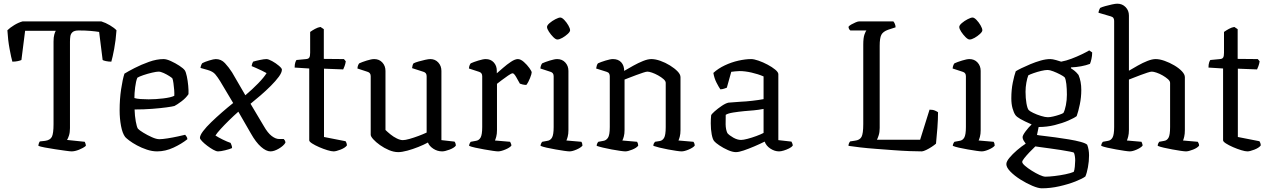

<svg xmlns="http://www.w3.org/2000/svg" viewBox="-20 -820 6881 1040"><path d="M368 0Q360 0 335 -3.5Q310 -7 279.5 -11.5Q249 -16 223 -21Q197 -26 188 -30Q188 -36 190.5 -43.5Q193 -51 196 -54L224 -57Q252 -61 261 -79Q270 -97 270 -148V-595Q270 -618 274 -632.5Q278 -647 282 -653H116L96 -495Q90 -492 76.5 -489Q63 -486 47 -486Q41 -506 32 -554.5Q23 -603 20 -656Q34 -670 57 -684Q80 -698 102 -704H529Q552 -697 575.5 -683Q599 -669 611 -656Q607 -600 598.5 -555Q590 -510 583 -486Q568 -486 554 -489Q540 -492 536 -495L517 -647Q499 -650 471 -652.5Q443 -655 407 -655Q383 -655 373 -646Q363 -637 361 -623.5Q359 -610 359 -594V-126Q359 -102 353.5 -85.5Q348 -69 343 -62L439 -52Q440 -50 442.5 -43.5Q445 -37 445 -30Q431 -18 408 -9Q385 0 368 0Z M831 0Q804 0 775.5 -9.5Q747 -19 722 -32.5Q697 -46 680 -59Q663 -72 658 -78Q643 -98 635.5 -138Q628 -178 628 -222Q628 -283 636 -336.5Q644 -390 654 -421Q673 -433 709 -451.5Q745 -470 787 -485Q829 -500 866 -500Q882 -500 906 -489Q930 -478 951.5 -464Q973 -450 981 -439Q987 -430 992 -406.5Q997 -383 999.5 -356Q1002 -329 1001 -310Q987 -289 963 -271Q939 -253 925 -246Q915 -243 882.5 -238.5Q850 -234 804.5 -230.5Q759 -227 709 -227Q710 -192 715.5 -162Q721 -132 727 -123Q734 -115 756 -101.5Q778 -88 802.5 -77Q827 -66 843 -66Q859 -66 887.5 -70.5Q916 -75 943.5 -81Q971 -87 983 -90Q986 -87 990.5 -80Q995 -73 995 -66Q964 -41 920 -20.5Q876 0 831 0ZM785 -282Q824 -282 865 -287Q906 -292 924 -301Q925 -314 923.5 -333Q922 -352 919.5 -369.5Q917 -387 914 -395Q911 -399 897 -408Q883 -417 866.5 -424.5Q850 -432 839 -432Q828 -432 804 -426.5Q780 -421 756.5 -413Q733 -405 724 -399Q716 -380 712 -347Q708 -314 708 -289Q720 -285 741.5 -283.5Q763 -282 785 -282Z M1161 0Q1151 0 1135 -9Q1119 -18 1102.5 -30.5Q1086 -43 1074.5 -55Q1063 -67 1063 -73Q1063 -87 1080 -109.5Q1097 -132 1124.5 -158.5Q1152 -185 1183 -212Q1214 -239 1243 -262L1172 -381Q1159 -402 1146 -417.5Q1133 -433 1105 -441L1066 -452Q1067 -460 1070 -467.5Q1073 -475 1076 -478Q1089 -485 1113.5 -492.5Q1138 -500 1149 -500Q1178 -500 1198.5 -478Q1219 -456 1237 -428L1309 -304Q1348 -337 1379 -369Q1410 -401 1424 -424Q1414 -430 1398 -437.5Q1382 -445 1366.5 -452Q1351 -459 1343 -462Q1345 -476 1351 -486Q1363 -490 1387 -495Q1411 -500 1423 -500Q1434 -500 1454 -489Q1474 -478 1490.5 -464Q1507 -450 1507 -443Q1507 -427 1490 -404Q1473 -381 1447 -355Q1421 -329 1391.5 -303.5Q1362 -278 1337 -258L1409 -137Q1430 -100 1451.5 -83.5Q1473 -67 1492 -67H1517Q1520 -64 1523 -59Q1526 -54 1526 -47Q1516 -30 1490.5 -15Q1465 0 1445 0Q1422 0 1394 -24.5Q1366 -49 1339 -97L1271 -215Q1246 -193 1220.5 -168Q1195 -143 1175 -121Q1155 -99 1147 -86Q1162 -76 1186.5 -64Q1211 -52 1229 -46Q1231 -41 1234 -34Q1237 -27 1237 -18Q1224 -12 1199.5 -6Q1175 0 1161 0Z M1787 0Q1775 0 1753.5 -6.5Q1732 -13 1709 -23Q1686 -33 1670.5 -43Q1655 -53 1655 -60V-449L1576 -454Q1576 -471 1579.5 -481.5Q1583 -492 1586 -495L1638 -500Q1651 -501 1655.5 -508.5Q1660 -516 1660 -534V-647Q1671 -655 1686.5 -663.5Q1702 -672 1716 -674L1734 -662V-501L1843 -500L1853 -488Q1851 -474 1846.5 -462Q1842 -450 1839 -444L1735 -448V-78L1852 -55Q1854 -52 1856.5 -46Q1859 -40 1859 -32Q1849 -19 1824.5 -9.5Q1800 0 1787 0Z M2137 4Q2113 4 2087 -7Q2061 -18 2038.5 -34Q2016 -50 2002 -65.5Q1988 -81 1988 -90V-407Q1988 -426 1971 -431L1916 -449Q1917 -460 1920 -467Q1923 -474 1926 -477Q1941 -484 1966.5 -492Q1992 -500 2007 -500Q2034 -500 2051 -481.5Q2068 -463 2068 -436V-116Q2078 -106 2094.5 -92.5Q2111 -79 2129.5 -70Q2148 -61 2162 -61Q2175 -61 2198 -67.5Q2221 -74 2246.5 -83.5Q2272 -93 2291 -102V-407Q2291 -426 2274 -431L2212 -451Q2214 -469 2220 -477Q2230 -482 2247.5 -487Q2265 -492 2283 -496Q2301 -500 2311 -500Q2337 -500 2354 -481.5Q2371 -463 2371 -436V-61L2442 -53Q2449 -44 2449 -31Q2440 -19 2415 -9.5Q2390 0 2375 0Q2349 0 2327 -14.5Q2305 -29 2298 -48Q2276 -36 2246 -24Q2216 -12 2186.5 -4Q2157 4 2137 4Z M2678 0Q2670 0 2649.5 -3Q2629 -6 2603.5 -10.5Q2578 -15 2555 -20Q2532 -25 2521 -30Q2521 -36 2524 -42.5Q2527 -49 2530 -52L2557 -57Q2574 -59 2583 -74.5Q2592 -90 2592 -132V-407Q2592 -426 2575 -431L2520 -449Q2521 -460 2524 -467Q2527 -474 2530 -477Q2545 -484 2571 -492Q2597 -500 2611 -500Q2638 -500 2654.5 -482Q2671 -464 2671 -437V-423Q2684 -434 2705 -452.5Q2726 -471 2748 -485.5Q2770 -500 2785 -500Q2800 -500 2817.5 -484.5Q2835 -469 2847.5 -451.5Q2860 -434 2860 -428Q2860 -420 2851 -397Q2842 -374 2831 -360Q2821 -360 2810.5 -362.5Q2800 -365 2796 -367Q2787 -384 2775.5 -403.5Q2764 -423 2757 -423Q2750 -423 2732 -410.5Q2714 -398 2696 -384.5Q2678 -371 2672 -366V-115Q2672 -94 2668 -79.5Q2664 -65 2661 -59L2743 -52Q2744 -49 2747 -43.5Q2750 -38 2750 -31Q2741 -20 2717 -10Q2693 0 2678 0Z M3065 0Q3057 0 3036 -3Q3015 -6 2989.5 -10.5Q2964 -15 2941.5 -20Q2919 -25 2908 -30Q2908 -36 2911 -42.5Q2914 -49 2917 -52L2944 -57Q2961 -59 2970 -74.5Q2979 -90 2979 -132V-407Q2979 -426 2962 -431L2907 -449Q2908 -459 2911 -466.5Q2914 -474 2917 -477Q2932 -484 2958 -492Q2984 -500 2998 -500Q3025 -500 3042 -481.5Q3059 -463 3059 -436V-115Q3059 -94 3055 -79.5Q3051 -65 3048 -59L3129 -52Q3135 -43 3135 -31Q3126 -20 3103 -10Q3080 0 3065 0ZM2999 -606Q2990 -606 2977 -619Q2964 -632 2953.5 -648Q2943 -664 2943 -674Q2943 -683 2957 -695Q2971 -707 2988.5 -716Q3006 -725 3015 -725Q3024 -725 3036.5 -712Q3049 -699 3058.5 -682.5Q3068 -666 3068 -656Q3068 -648 3055 -636Q3042 -624 3026 -615Q3010 -606 2999 -606Z M3367 0Q3359 0 3338.5 -3Q3318 -6 3293 -10.5Q3268 -15 3245.5 -20.5Q3223 -26 3212 -30Q3212 -37 3215 -43Q3218 -49 3221 -52L3248 -57Q3263 -59 3273 -73.5Q3283 -88 3283 -132V-407Q3283 -415 3279.5 -421.5Q3276 -428 3266 -431L3209 -449Q3211 -460 3213 -466Q3215 -472 3219 -477Q3234 -484 3260 -492Q3286 -500 3300 -500Q3329 -500 3345 -482.5Q3361 -465 3361 -436Q3383 -449 3410 -464Q3437 -479 3463 -489.5Q3489 -500 3508 -500Q3530 -500 3557 -490.5Q3584 -481 3609 -465.5Q3634 -450 3650 -433.5Q3666 -417 3666 -402V-115Q3666 -94 3662 -79.5Q3658 -65 3655 -59L3736 -52Q3743 -43 3743 -31Q3734 -20 3710.5 -10Q3687 0 3672 0Q3663 0 3643 -3Q3623 -6 3598.5 -10.5Q3574 -15 3552 -20.5Q3530 -26 3519 -30Q3519 -38 3522 -43.5Q3525 -49 3528 -52L3553 -56Q3568 -58 3577 -73Q3586 -88 3586 -132V-371Q3586 -381 3574 -391.5Q3562 -402 3545 -411.5Q3528 -421 3512 -426.5Q3496 -432 3487 -432Q3480 -432 3463.5 -426.5Q3447 -421 3426.5 -413.5Q3406 -406 3388.5 -399Q3371 -392 3363 -389V-116Q3363 -95 3359 -80.5Q3355 -66 3351 -59L3431 -52Q3437 -42 3437 -31Q3428 -19 3404.5 -9.5Q3381 0 3367 0Z M3966 4Q3948 4 3923 -7Q3898 -18 3876.5 -32.5Q3855 -47 3848 -56Q3840 -66 3835 -92.5Q3830 -119 3830 -152Q3830 -164 3830.5 -174.5Q3831 -185 3832 -195Q3833 -201 3850.5 -216.5Q3868 -232 3889.5 -246.5Q3911 -261 3926 -264Q3935 -265 3952 -266Q3969 -267 3992 -269Q4019 -270 4054 -274Q4089 -278 4116 -283V-406Q4086 -419 4050.5 -427Q4015 -435 3986 -435Q3974 -435 3962.5 -433.5Q3951 -432 3941 -431L3917 -345Q3913 -344 3904.5 -340.5Q3896 -337 3882 -336Q3873 -349 3861 -372.5Q3849 -396 3844 -425Q3870 -449 3906 -466Q3942 -483 3980 -491.5Q4018 -500 4049 -500Q4064 -500 4088.5 -491.5Q4113 -483 4137.5 -470Q4162 -457 4179 -443Q4196 -429 4196 -418V-61L4267 -53Q4268 -50 4271 -44.5Q4274 -39 4274 -31Q4268 -23 4254 -16Q4240 -9 4225 -4.5Q4210 0 4200 0Q4176 0 4153 -15Q4130 -30 4122 -53Q4096 -40 4065.5 -27Q4035 -14 4008.5 -5Q3982 4 3966 4ZM3994 -62Q4006 -62 4029 -68Q4052 -74 4076.5 -83Q4101 -92 4116 -100V-230Q4090 -225 4064 -222.5Q4038 -220 4011 -218Q3980 -215 3951.5 -210.5Q3923 -206 3911 -198Q3910 -175 3910.5 -146.5Q3911 -118 3920 -99Q3930 -87 3952 -74.5Q3974 -62 3994 -62Z M4974 0Q4948 0 4907.5 -1.5Q4867 -3 4820.5 -6.5Q4774 -10 4727 -13.5Q4680 -17 4640.5 -21.5Q4601 -26 4576 -30Q4576 -38 4579 -44.5Q4582 -51 4585 -54L4611 -58Q4637 -61 4646.5 -78.5Q4656 -96 4656 -148V-578Q4656 -615 4662.5 -633Q4669 -651 4673 -655H4586Q4577 -662 4576 -675Q4580 -681 4591.5 -687.5Q4603 -694 4615 -699Q4627 -704 4633 -704H4819Q4823 -700 4827 -691Q4831 -682 4831 -672L4791 -659Q4763 -649 4754 -631.5Q4745 -614 4745 -572V-127Q4745 -104 4739.5 -87Q4734 -70 4730 -63H4964L5015 -226Q5033 -226 5044.5 -221Q5056 -216 5061 -212Q5061 -173 5057.5 -126.5Q5054 -80 5050 -42Q5041 -34 5026.5 -24.5Q5012 -15 4997.5 -8Q4983 -1 4974 0Z M5298 0Q5290 0 5269 -3Q5248 -6 5222.5 -10.5Q5197 -15 5174.5 -20Q5152 -25 5141 -30Q5141 -36 5144 -42.5Q5147 -49 5150 -52L5177 -57Q5194 -59 5203 -74.5Q5212 -90 5212 -132V-407Q5212 -426 5195 -431L5140 -449Q5141 -459 5144 -466.5Q5147 -474 5150 -477Q5165 -484 5191 -492Q5217 -500 5231 -500Q5258 -500 5275 -481.5Q5292 -463 5292 -436V-115Q5292 -94 5288 -79.5Q5284 -65 5281 -59L5362 -52Q5368 -43 5368 -31Q5359 -20 5336 -10Q5313 0 5298 0ZM5232 -606Q5223 -606 5210 -619Q5197 -632 5186.5 -648Q5176 -664 5176 -674Q5176 -683 5190 -695Q5204 -707 5221.5 -716Q5239 -725 5248 -725Q5257 -725 5269.5 -712Q5282 -699 5291.5 -682.5Q5301 -666 5301 -656Q5301 -648 5288 -636Q5275 -624 5259 -615Q5243 -606 5232 -606Z M5623 200Q5604 200 5572 186.5Q5540 173 5507.5 152.5Q5475 132 5453 109.5Q5431 87 5431 69Q5431 55 5448 34.5Q5465 14 5489 -6.5Q5513 -27 5536 -42Q5531 -48 5525 -58Q5519 -68 5519 -77Q5519 -87 5535.5 -109Q5552 -131 5568 -146Q5527 -164 5507 -175.5Q5487 -187 5480 -197Q5471 -210 5464.5 -233.5Q5458 -257 5458 -287Q5458 -334 5466 -373Q5474 -412 5482 -434Q5491 -440 5512.5 -450.5Q5534 -461 5561.5 -472.5Q5589 -484 5617 -492Q5645 -500 5669 -500Q5681 -500 5700.5 -494.5Q5720 -489 5728 -486Q5755 -491 5784 -502Q5813 -513 5839 -525.5Q5865 -538 5880 -547L5896 -536Q5896 -518 5892 -500.5Q5888 -483 5884 -474Q5863 -466 5836 -461Q5809 -456 5781 -455V-450Q5791 -444 5801 -436Q5811 -428 5822 -414Q5837 -379 5837 -333Q5837 -293 5829 -254.5Q5821 -216 5812 -191Q5799 -181 5767 -167Q5735 -153 5693 -142.5Q5651 -132 5606 -132L5597 -89Q5605 -87 5632.5 -84Q5660 -81 5696.5 -76Q5733 -71 5769.5 -65Q5806 -59 5833.5 -51.5Q5861 -44 5869 -36Q5879 -10 5879 22Q5879 54 5873 86Q5867 118 5859 136Q5843 148 5805 163Q5767 178 5718.5 189Q5670 200 5623 200ZM5656 -185Q5667 -185 5684.5 -189Q5702 -193 5718 -198.5Q5734 -204 5740 -208Q5748 -222 5753.5 -250Q5759 -278 5759 -307Q5759 -339 5756 -365Q5753 -391 5747 -401Q5741 -407 5723 -416.5Q5705 -426 5685.5 -433.5Q5666 -441 5655 -441Q5641 -441 5620 -436Q5599 -431 5579 -424Q5559 -417 5550 -412Q5544 -397 5539.5 -372.5Q5535 -348 5535 -323Q5535 -288 5540 -260Q5545 -232 5552 -224Q5557 -218 5576.5 -208.5Q5596 -199 5619 -192Q5642 -185 5656 -185ZM5643 137Q5662 137 5692 133.5Q5722 130 5751 124Q5780 118 5796 111Q5800 103 5802 82.5Q5804 62 5804 49Q5804 37 5802 25Q5800 13 5797 7Q5795 5 5775 1Q5755 -3 5726 -7.5Q5697 -12 5667.5 -16Q5638 -20 5616 -23Q5594 -26 5588 -27Q5572 -12 5555.5 5.5Q5539 23 5528 37Q5517 51 5517 57Q5517 65 5532 78Q5547 91 5568.5 104.5Q5590 118 5610.5 127.5Q5631 137 5643 137Z M6100 0Q6092 0 6071.5 -3Q6051 -6 6026 -10.5Q6001 -15 5978.5 -20Q5956 -25 5945 -30Q5945 -37 5948 -43Q5951 -49 5954 -52L5981 -57Q5997 -59 6006 -74.5Q6015 -90 6015 -132V-707Q6015 -715 6011.5 -721.5Q6008 -728 5998 -731L5930 -751Q5931 -759 5934 -766.5Q5937 -774 5939 -777Q5949 -782 5967 -787Q5985 -792 6003.5 -796Q6022 -800 6032 -800Q6059 -800 6077 -781.5Q6095 -763 6095 -736V-437Q6117 -450 6143.5 -465Q6170 -480 6195.5 -490Q6221 -500 6240 -500Q6261 -500 6288 -490.5Q6315 -481 6340.5 -466Q6366 -451 6382 -434Q6398 -417 6398 -402V-115Q6398 -94 6394.5 -79.5Q6391 -65 6388 -59L6468 -52Q6470 -49 6472.5 -43.5Q6475 -38 6475 -31Q6466 -19 6442 -9.5Q6418 0 6404 0Q6396 0 6375.5 -3Q6355 -6 6330.5 -10.5Q6306 -15 6284 -20Q6262 -25 6251 -30Q6251 -37 6253.5 -42.5Q6256 -48 6259 -52L6286 -57Q6301 -59 6309.5 -74Q6318 -89 6318 -132V-371Q6318 -381 6306 -391.5Q6294 -402 6277.5 -411.5Q6261 -421 6244.5 -426.5Q6228 -432 6219 -432Q6212 -432 6195 -426.5Q6178 -421 6158 -413.5Q6138 -406 6120.5 -399Q6103 -392 6095 -389V-116Q6095 -95 6091 -80Q6087 -65 6084 -59L6163 -52Q6164 -49 6166.5 -43.5Q6169 -38 6169 -31Q6160 -20 6137.5 -10Q6115 0 6100 0Z M6737 0Q6725 0 6703.5 -6.5Q6682 -13 6659 -23Q6636 -33 6620.5 -43Q6605 -53 6605 -60V-449L6526 -454Q6526 -471 6529.5 -481.5Q6533 -492 6536 -495L6588 -500Q6601 -501 6605.5 -508.5Q6610 -516 6610 -534V-647Q6621 -655 6636.5 -663.5Q6652 -672 6666 -674L6684 -662V-501L6793 -500L6803 -488Q6801 -474 6796.5 -462Q6792 -450 6789 -444L6685 -448V-78L6802 -55Q6804 -52 6806.5 -46Q6809 -40 6809 -32Q6799 -19 6774.5 -9.5Q6750 0 6737 0Z"/></svg>

Font: Texturina Light
Style: Regular
Weight: 300
Designer: Guillermo Torres Carreño
Foundry: Omnibus-Type
Version: Version 1.002; ttfautohint (v1.8.3)